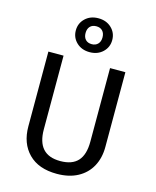

<svg xmlns="http://www.w3.org/2000/svg" viewBox="-139 -1056 941 1161"><g transform="rotate(15 331.0 -475.0)"><path d="M572 -221Q572 -152 543.5 -99.5Q515 -47 460.5 -17.5Q406 12 330 12Q215 12 152.5 -51.5Q90 -115 90 -221V-689H185V-228Q185 -148 221 -108Q257 -68 330 -68Q404 -68 440 -107.5Q476 -147 476 -228V-689H572ZM445 -856Q445 -811 413 -780.5Q381 -750 331 -750Q281 -750 249 -780.5Q217 -811 217 -856Q217 -901 249 -931.5Q281 -962 331 -962Q381 -962 413 -931.5Q445 -901 445 -856ZM278 -856Q278 -830 292 -815Q306 -800 331 -800Q355 -800 369.5 -815Q384 -830 384 -856Q384 -882 370 -897Q356 -912 331 -912Q306 -912 292 -897Q278 -882 278 -856Z"/></g></svg>

Font: FiraGO
Style: Regular
Weight: 400
Designer: bBox Type
Foundry: bBox Type GmbH
Version: Version 1.001;April 20, 2020;FontCreator 12.0.0.2555 64-bit